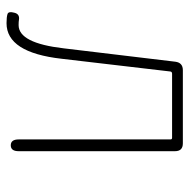

<svg xmlns="http://www.w3.org/2000/svg" viewBox="-16 -551 580 588"><g transform="rotate(90 274.0 -257.0)"><path d="M51 13Q32 13 23 10Q14 7 19 -11Q23 -28 41 -25Q46 -24 57 -24Q112 -24 128 -162L169 -504Q172 -527 195 -527H419Q443 -527 443 -503V-24Q443 0 425 0Q407 0 407 -24V-489Q407 -494 402 -494H206Q200 -494 199 -489L160 -156Q141 13 51 13Z"/></g></svg>

Font: Resource Han Rounded JP ExtraLight
Style: Regular
Weight: 250
Designer: Cyano Hao (round all glyphs); Ryoko NISHIZUKA 西塚涼子 (kana, bopomofo & ideographs); Paul D. Hunt (Latin, Greek & Cyrillic)
Foundry: Cyano Hao
Version: 0.990